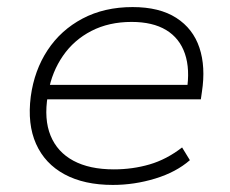

<svg xmlns="http://www.w3.org/2000/svg" viewBox="-20 -515 651 543"><path d="M299 8Q218 8 162.5 -22Q107 -52 82 -108Q57 -164 67 -242Q77 -316 114.5 -373Q152 -430 213.5 -462.5Q275 -495 355 -495Q431 -495 478.5 -464.5Q526 -434 544 -380Q562 -326 551 -255L548 -234H95L102 -275H532L508 -258Q518 -319 503 -363Q488 -407 450 -430Q412 -453 352 -453Q288 -453 238.5 -427.5Q189 -402 158 -357Q127 -312 117 -256L115 -244Q104 -178 123 -131.5Q142 -85 187.5 -60.5Q233 -36 302 -36Q355 -36 403 -50Q451 -64 495 -98L517 -62Q478 -28 419 -10Q360 8 299 8Z"/></svg>

Font: Nunito Sans 10pt SemiExpanded ExtraLight
Style: Italic
Weight: 250
Width: 6
Italic angle: -9°
Designer: Vernon Adams
Foundry: Vernon Adams
Version: Version 3.101;gftools[0.9.27]